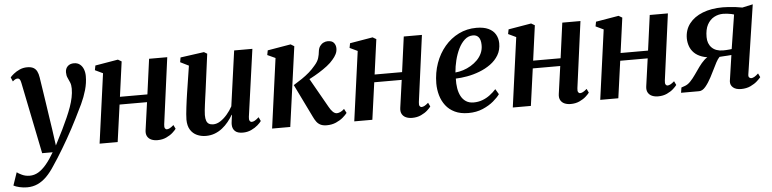

<svg xmlns="http://www.w3.org/2000/svg" viewBox="-86 -793 5170 1285"><g transform="rotate(-5 2499.0 -151.0)"><path d="M74 -450.5Q70.5 -468.5 65 -475.2Q59.5 -482 51.5 -482Q43 -482 35.2 -478Q27.5 -474 18 -465.5L6 -493.5Q13 -502.5 29.8 -516.2Q46.5 -530 70.2 -540.8Q94 -551.5 121 -551.5Q147.5 -551.5 163.2 -542.8Q179 -534 187.2 -517.2Q195.5 -500.5 199 -477Q205.5 -435.5 212.2 -391Q219 -346.5 225.8 -301Q232.5 -255.5 239.2 -210.2Q246 -165 252.5 -122L267.5 -13.5L319.5 -116Q339 -156.5 355 -192.5Q371 -228.5 382.5 -261Q394 -293.5 400.2 -323.8Q406.5 -354 406.5 -383Q406.5 -408.5 399.2 -425.5Q392 -442.5 384.8 -458Q377.5 -473.5 377.5 -495Q377.5 -520 393.2 -535.5Q409 -551 435.5 -551Q459.5 -551 475.5 -538.2Q491.5 -525.5 499.5 -504.5Q507.5 -483.5 507.5 -458.5Q507.5 -412 494.2 -365.8Q481 -319.5 459.5 -273.8Q438 -228 414 -181.5Q398 -149.5 380.2 -116.2Q362.5 -83 344 -50.5Q325.5 -18 307 12.8Q288.5 43.5 271.2 71Q254 98.5 238 121.5Q212 162.5 183.5 191Q155 219.5 122.8 234.2Q90.5 249 51.5 249Q26 249 0.5 243Q-25 237 -39 229L-9.5 142.5Q1 151 24.2 162Q47.5 173 76 173Q106.5 173 133.8 157Q161 141 187.8 109.2Q214.5 77.5 242 30H171.5Z M1002 -91Q999.5 -72 1004.5 -64.2Q1009.5 -56.5 1017.5 -56.5Q1026 -56.5 1036.5 -61.8Q1047 -67 1063 -81L1075.5 -55Q1068.5 -45 1051.5 -29.5Q1034.5 -14 1008.2 -1.8Q982 10.5 948.5 10.5Q925.5 10.5 907.5 2.8Q889.5 -5 880.2 -21.5Q871 -38 874.5 -63L900.5 -249H716L681.5 0H560L624 -467.5L571.5 -492.5L577.5 -523.5L731 -549.5L755 -535.5L723 -300.5H907.5L939.5 -537H1061.5Z M1274 10.5Q1241.5 10.5 1214 -2Q1186.5 -14.5 1170 -40.8Q1153.5 -67 1153 -109Q1153 -125 1155 -146.8Q1157 -168.5 1160 -193Q1163 -217.5 1166.2 -241.2Q1169.5 -265 1172.5 -284.5L1201 -468L1144.5 -496L1150 -527.5L1309 -549.5L1330 -537L1297 -286Q1294 -266 1291 -243.5Q1288 -221 1285.2 -199.8Q1282.5 -178.5 1280.5 -160.2Q1278.5 -142 1278.5 -129.5Q1278.5 -105 1284 -90.2Q1289.5 -75.5 1301 -69Q1312.5 -62.5 1329.5 -62.5Q1353.5 -62.5 1377.5 -78Q1401.5 -93.5 1423 -118.5Q1444.5 -143.5 1460 -172L1511.5 -543H1634L1571 -92Q1568.5 -74 1573.5 -65.2Q1578.5 -56.5 1588 -56.5Q1597 -56.5 1608.2 -62.8Q1619.5 -69 1635.5 -83.5L1648 -57Q1640.5 -46 1622.8 -30.2Q1605 -14.5 1579 -2.2Q1553 10 1521.5 10Q1486 10 1469.2 -6.2Q1452.5 -22.5 1452 -48.5Q1451.5 -52 1452.2 -59.5Q1453 -67 1454.2 -76.8Q1455.5 -86.5 1456.8 -96.5Q1458 -106.5 1459.5 -114.5L1457.5 -115.5Q1443.5 -91.5 1425.2 -69Q1407 -46.5 1384.2 -28.5Q1361.5 -10.5 1334 0Q1306.5 10.5 1274 10.5Z M1719 0 1783 -468.5 1729.5 -493 1735.5 -524 1891.5 -550.5 1915 -536 1841 0ZM2085.5 10Q2060.5 10 2044 1.8Q2027.5 -6.5 2016.8 -21.2Q2006 -36 1997.5 -54.5L1889 -277Q1920 -296 1946.5 -314Q1973 -332 1995.8 -351.8Q2018.5 -371.5 2037 -394Q2060 -419.5 2067 -443.2Q2074 -467 2075.5 -486Q2078 -508.5 2088 -522.5Q2098 -536.5 2112 -543.2Q2126 -550 2140.5 -550Q2169 -550 2181.5 -535Q2194 -520 2194.5 -499Q2195 -477.5 2185.5 -458.8Q2176 -440 2161.5 -424Q2145.5 -404 2119.5 -384Q2093.5 -364 2064 -345.8Q2034.5 -327.5 2006.2 -312.8Q1978 -298 1956.5 -288L1985.5 -328L2108 -112Q2120 -90 2133.2 -77.2Q2146.5 -64.5 2160 -64.5Q2169.5 -64.5 2182.8 -70Q2196 -75.5 2210 -89L2224.5 -61Q2215 -48 2195.5 -31.2Q2176 -14.5 2148 -2.2Q2120 10 2085.5 10Z M2713 -91Q2710.5 -72 2715.5 -64.2Q2720.5 -56.5 2728.5 -56.5Q2737 -56.5 2747.5 -61.8Q2758 -67 2774 -81L2786.5 -55Q2779.5 -45 2762.5 -29.5Q2745.5 -14 2719.2 -1.8Q2693 10.5 2659.5 10.5Q2636.5 10.5 2618.5 2.8Q2600.5 -5 2591.2 -21.5Q2582 -38 2585.5 -63L2611.5 -249H2427L2392.5 0H2271L2335 -467.5L2282.5 -492.5L2288.5 -523.5L2442 -549.5L2466 -535.5L2434 -300.5H2618.5L2650.5 -537H2772.5Z M3251 -97Q3237 -76.5 3207.2 -51.2Q3177.5 -26 3134.5 -7.5Q3091.5 11 3037.5 11Q2984.5 11 2946.8 -7Q2909 -25 2885.5 -55.8Q2862 -86.5 2851 -125.2Q2840 -164 2840 -205Q2840.5 -277.5 2863 -340.5Q2885.5 -403.5 2925.8 -451Q2966 -498.5 3020.5 -525.5Q3075 -552.5 3139 -552.5Q3188.5 -552.5 3220.2 -537.5Q3252 -522.5 3267.2 -496.2Q3282.5 -470 3283 -437Q3283.5 -391.5 3263 -357Q3242.5 -322.5 3208.5 -298Q3174.5 -273.5 3133.5 -257.8Q3092.5 -242 3050.5 -234.5Q3008.5 -227 2973 -226Q2971.5 -191.5 2976.5 -161Q2981.5 -130.5 2994 -107Q3006.5 -83.5 3027.5 -70Q3048.5 -56.5 3078 -56.5Q3110 -56.5 3137.5 -66.8Q3165 -77 3188.2 -94.5Q3211.5 -112 3230 -132.5ZM3112.5 -504Q3081 -504 3056.5 -482Q3032 -460 3014.8 -424.8Q2997.5 -389.5 2987.2 -348Q2977 -306.5 2974 -267Q2999.5 -269 3026.5 -277.5Q3053.5 -286 3078.2 -300.8Q3103 -315.5 3122.8 -335.5Q3142.5 -355.5 3153.8 -380.8Q3165 -406 3164.5 -435.5Q3164 -470.5 3150.5 -487.2Q3137 -504 3112.5 -504Z M3778 -91Q3775.5 -72 3780.5 -64.2Q3785.5 -56.5 3793.5 -56.5Q3802 -56.5 3812.5 -61.8Q3823 -67 3839 -81L3851.5 -55Q3844.5 -45 3827.5 -29.5Q3810.5 -14 3784.2 -1.8Q3758 10.5 3724.5 10.5Q3701.5 10.5 3683.5 2.8Q3665.5 -5 3656.2 -21.5Q3647 -38 3650.5 -63L3676.5 -249H3492L3457.5 0H3336L3400 -467.5L3347.5 -492.5L3353.5 -523.5L3507 -549.5L3531 -535.5L3499 -300.5H3683.5L3715.5 -537H3837.5Z M4365.5 -91Q4363 -72 4368 -64.2Q4373 -56.5 4381 -56.5Q4389.5 -56.5 4400 -61.8Q4410.5 -67 4426.5 -81L4439 -55Q4432 -45 4415 -29.5Q4398 -14 4371.8 -1.8Q4345.5 10.5 4312 10.5Q4289 10.5 4271 2.8Q4253 -5 4243.8 -21.5Q4234.5 -38 4238 -63L4264 -249H4079.5L4045 0H3923.5L3987.5 -467.5L3935 -492.5L3941 -523.5L4094.5 -549.5L4118.5 -535.5L4086.5 -300.5H4271L4303 -537H4425Z M4991 -84 5003.5 -58Q4996.5 -49 4978.5 -32.5Q4960.5 -16 4932.8 -3Q4905 10 4869.5 10Q4834.5 10 4815.5 -6.2Q4796.5 -22.5 4798.5 -48.5L4824 -222.5Q4814 -221.5 4799.2 -220.5Q4784.5 -219.5 4769.8 -218.8Q4755 -218 4744 -217Q4731.5 -204 4720.2 -183Q4709 -162 4697.2 -137.2Q4685.5 -112.5 4671.5 -86.5Q4652 -49.5 4631.2 -24.8Q4610.5 0 4587.5 0H4466.5L4472 -35L4493.5 -42.5Q4514.5 -49 4533 -68.2Q4551.5 -87.5 4568.8 -112.5Q4586 -137.5 4604 -162.5Q4622 -187.5 4641.8 -206.2Q4661.5 -225 4685.5 -230.5L4703.5 -218.5Q4658 -219 4626 -230.5Q4594 -242 4574.5 -261.5Q4555 -281 4546 -306Q4537 -331 4536.5 -358.5Q4536.5 -416.5 4568.8 -458.2Q4601 -500 4659 -522.8Q4717 -545.5 4793.5 -545.5Q4811 -545.5 4833 -544Q4855 -542.5 4878.8 -539.8Q4902.5 -537 4925 -532.5L4996 -548L4925.5 -82Q4923.5 -67.5 4930.2 -62Q4937 -56.5 4943.5 -56.5Q4952.5 -56.5 4964.8 -63.5Q4977 -70.5 4991 -84ZM4829.5 -262 4865.5 -491Q4859.5 -493.5 4847 -496Q4834.5 -498.5 4820.2 -500.2Q4806 -502 4793 -502Q4760 -502 4731.8 -486.8Q4703.5 -471.5 4686.2 -439.5Q4669 -407.5 4669 -356.5Q4669 -312 4695.8 -285Q4722.5 -258 4771.5 -258Q4780.5 -258 4792 -258.5Q4803.5 -259 4814 -260.2Q4824.5 -261.5 4829.5 -262Z"/></g></svg>

Font: Merriweather 60pt SemiBold
Style: Italic
Weight: 600
Italic angle: -7.8°
Version: Version 2.101